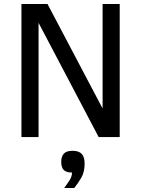

<svg xmlns="http://www.w3.org/2000/svg" viewBox="-20 -696 717 975"><path d="M481 0 175.8 -580.1V0H88.9V-675.8H221.2L501 -145V-675.8H587.9V0ZM305.7 258.8Q319.8 240.2 332.8 220.2Q345.7 200.2 345.7 180.2Q316.9 180.2 304 167.5Q291 154.8 291 126Q291 99.1 304 84.5Q316.9 69.8 348.6 69.8Q380.9 69.8 395.3 85.9Q409.7 102.1 409.7 133.8Q409.7 178.2 392.3 207.5Q375 236.8 356.9 258.8Z"/></svg>

Font: Lorenzo Sans
Style: Regular
Weight: 400
Foundry: Intel Corporation
Version: Version 1.00; ttfautohint (v1.5)